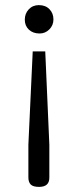

<svg xmlns="http://www.w3.org/2000/svg" viewBox="-20 -531 301 751"><path d="M173 35V164Q173 200 133 200Q109 200 100 190.5Q91 181 91 163V35L108 -330H157ZM189 -455Q189 -432 173 -416Q157 -400 135 -400Q109 -400 93 -415Q77 -430 77 -454Q77 -478 92.5 -494.5Q108 -511 132 -511Q158 -511 173.5 -495Q189 -479 189 -455Z"/></svg>

Font: BreeCF
Style: Light
Weight: 300
Designer: Veronika Burian, Jos Scaglione
Foundry: TypeTogether
Version: Version 0.0.2